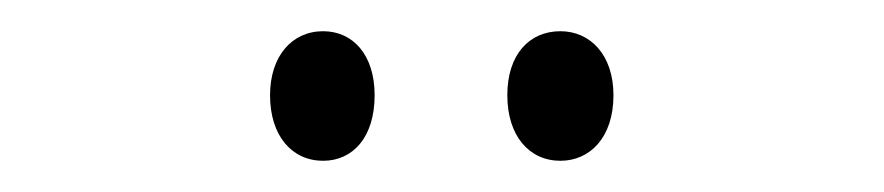

<svg xmlns="http://www.w3.org/2000/svg" viewBox="-20 -727 566 123"><path d="M153 -666C153 -640 167 -624 187 -624C206 -624 220 -639 220 -666C220 -692 206 -707 187 -707C167 -707 153 -691 153 -666ZM305 -666C305 -640 319 -624 339 -624C358 -624 373 -639 373 -666C373 -692 358 -707 339 -707C319 -707 305 -692 305 -666Z"/></svg>

Font: Noto Sans Georgian ExtraCondensed Light
Style: Regular
Weight: 300
Width: 2
Designer: Monotype Design Team, Akaki Razmadze
Foundry: Google LLC
Version: Version 2.005